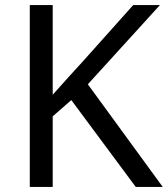

<svg xmlns="http://www.w3.org/2000/svg" viewBox="-20 -734 659 754"><path d="M619 0H513L260 -341L187 -277V0H97V-714H187V-362Q217 -396 248 -430Q279 -464 310 -498L503 -714H608L325 -403Z"/></svg>

Font: Noto Sans Tagbanwa
Style: Regular
Weight: 400
Designer: Monotype Design Team
Foundry: Monotype Imaging Inc.
Version: Version 2.001; ttfautohint (v1.8.4.7-5d5b)